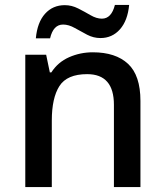

<svg xmlns="http://www.w3.org/2000/svg" viewBox="-20 -762 671 782"><path d="M358 -549Q451 -549 501.5 -502Q552 -455 552 -351V0H444V-335Q444 -460 335 -460Q253 -460 222 -411.5Q191 -363 191 -271V0H83V-539H168L183 -467H189Q216 -509 261.5 -529Q307 -549 358 -549ZM126 -606Q132 -671 163.5 -706Q195 -741 244 -741Q272 -741 298.5 -727.5Q325 -714 349 -700Q373 -686 395 -686Q434 -686 448 -742H506Q500 -678 468.5 -642.5Q437 -607 389 -607Q361 -607 335 -620.5Q309 -634 284.5 -648Q260 -662 237 -662Q197 -662 184 -606Z"/></svg>

Font: Noto Sans Thaana Medium
Style: Regular
Weight: 500
Designer: David Williams
Foundry: Google Inc.
Version: Version 3.001; ttfautohint (v1.8.4.7-5d5b)